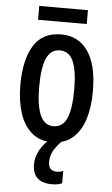

<svg xmlns="http://www.w3.org/2000/svg" viewBox="-61 -727 579 994"><g transform="rotate(5 229.0 -230.0)"><path d="M417 -271Q417 -189 397.5 -126Q378 -63 336 -26.5Q294 10 227 10Q165 10 123 -26Q81 -62 60.5 -125.5Q40 -189 40 -271Q40 -401 85.5 -475.5Q131 -550 229 -550Q318 -550 367.5 -479Q417 -408 417 -271ZM138 -270Q138 -173 160 -123Q182 -73 229 -73Q277 -73 298.5 -122Q320 -171 320 -271Q320 -369 298.5 -418Q277 -467 229 -467Q181 -467 159.5 -418Q138 -369 138 -270ZM355 -687V-615H102V-687ZM223 113Q223 160 267 160Q279 160 286.5 158Q294 156 300 153V217Q291 222 277.5 224.5Q264 227 248 227Q146 227 146 131Q146 94 167 56.5Q188 19 228 -13L281 0Q248 34 235.5 59.5Q223 85 223 113Z"/></g></svg>

Font: Noto Sans ExtraCondensed Medium
Style: Regular
Weight: 500
Width: 2
Designer: Monotype Design Team
Foundry: Monotype Imaging Inc.
Version: Version 2.013; ttfautohint (v1.8.4.7-5d5b)